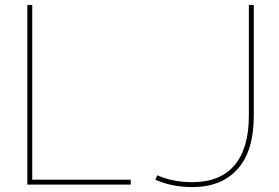

<svg xmlns="http://www.w3.org/2000/svg" viewBox="-20 -750 1132 780"><path d="M611 -20 619 -38Q681 -10 761 -10Q874 -10 932.5 -78.5Q991 -147 991 -280V-730H1011V-280Q1011 -137 945.5 -63.5Q880 10 761 10Q678 10 611 -20ZM111 -730V-20H511V0H91V-730Z"/></svg>

Font: M PLUS 1p Thin
Style: Regular
Weight: 250
Version: Version 1.062